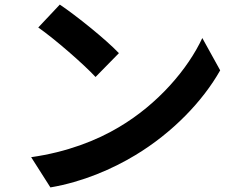

<svg xmlns="http://www.w3.org/2000/svg" viewBox="-20 -780 1040 838"><path d="M241 -760 147 -660C220 -609 345 -500 397 -444L499 -548C441 -609 311 -713 241 -760ZM116 -94 200 38C341 14 470 -42 571 -103C732 -200 865 -338 941 -473L863 -614C800 -479 670 -326 499 -225C402 -167 272 -116 116 -94Z"/></svg>

Font: Noto Sans Mono CJK HK
Style: Bold
Weight: 700
Designer: Ryoko NISHIZUKA 西塚涼子 (kana, bopomofo & ideographs); Paul D. Hunt (Latin, Greek & Cyrillic); Sandoll Communications 산돌커뮤니
Foundry: Adobe
Version: Version 2.004;hotconv 1.0.118;makeotfexe 2.5.65603